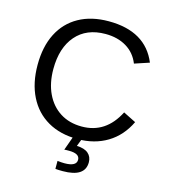

<svg xmlns="http://www.w3.org/2000/svg" viewBox="-130 -800 982 1115"><g transform="rotate(15 361.0 -243.0)"><path d="M390.6 -66.9Q535.2 -66.9 607.9 -210L684.1 -171.9Q641.6 -83 564.7 -36.6Q487.8 9.8 386.2 9.8Q281.7 9.8 206.5 -33.7Q131.3 -77.1 91.1 -157.5Q50.8 -237.8 50.8 -347.2Q50.8 -457 90.8 -535.6Q130.9 -614.3 206.1 -656.2Q281.2 -698.2 385.7 -698.2Q607.4 -698.2 677.7 -527.8L589.4 -498.5Q565.4 -558.6 512.5 -590.3Q459.5 -622.1 386.7 -622.1Q272.5 -622.1 209 -548.6Q145.5 -475.1 145.5 -347.2Q145.5 -263.2 175.5 -200Q205.6 -136.7 260.5 -101.8Q315.4 -66.9 390.6 -66.9ZM484.9 123.5Q484.9 211.9 351.1 211.9Q321.3 211.9 307.1 210V162.1Q331.5 165 349.1 165Q420.9 165 420.9 125.5Q420.9 87.9 356 87.9Q345.2 87.9 338.4 88.1Q331.5 88.4 328.1 88.9L359.9 0H412.1L393.1 48.8Q439 50.3 461.9 70.1Q484.9 89.8 484.9 123.5Z"/></g></svg>

Font: Arimo
Style: Regular
Weight: 400
Designer: Steve Matteson
Foundry: Monotype Imaging Inc.
Version: Version 1.33